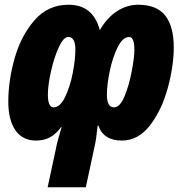

<svg xmlns="http://www.w3.org/2000/svg" viewBox="-20 -582 764 810"><path d="M713 -382Q713 -304 688 -211.5Q663 -119 613.5 -54Q564 11 494 11Q417 11 395 -52H392Q386 7 379 36L342 208H181L216 45Q220 20 240 -46H238Q216 -16 190.5 -2.5Q165 11 132 11Q75 11 45 -32.5Q15 -76 15 -153Q15 -241 41.5 -335.5Q68 -430 125 -496Q182 -562 269 -562Q373 -562 401 -455Q432 -508 474 -535Q516 -562 563 -562Q641 -562 677 -516.5Q713 -471 713 -382ZM182 -183Q182 -129 206 -129Q233 -129 254 -171.5Q275 -214 286.5 -272Q298 -330 298 -373Q298 -426 268 -426Q248 -426 228 -382.5Q208 -339 195 -280.5Q182 -222 182 -183ZM431 -183Q431 -129 461 -129Q486 -129 505.5 -176Q525 -223 536 -282.5Q547 -342 547 -371Q547 -426 525 -426Q498 -426 476.5 -383Q455 -340 443 -282Q431 -224 431 -183Z"/></svg>

Font: Noto Sans UI CondBlack
Style: Italic
Weight: 900
Width: 3
Italic angle: -12°
Designer: Monotype Design Team
Foundry: Monotype Imaging Inc.
Version: Version 1.001